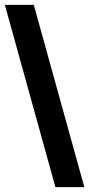

<svg xmlns="http://www.w3.org/2000/svg" viewBox="-20 -740 367 790"><path d="M0 -720H119L327 30H208Z"/></svg>

Font: Radio Canada Condensed SemiBold
Style: Regular
Weight: 600
Width: 3
Designer: Charles Daoud, Etienne Aubert Bonn, Alexandre Saumier Demers, Jacques Le Bailly
Foundry: Radio-Canada
Version: Version 2.104; ttfautohint (v1.8.4.7-5d5b);gftools[0.9.28.de